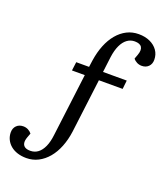

<svg xmlns="http://www.w3.org/2000/svg" viewBox="-228 -824 968 1125"><g transform="rotate(20 255.5 -261.0)"><path d="M77 145Q104 145 124.5 129.5Q145 114 158.5 84Q172 54 177 10L226 -381H146L153 -435H233L239 -478Q247 -531 264.5 -574.5Q282 -618 308.5 -649.5Q335 -681 368.5 -698Q402 -715 442 -715Q482 -715 512.5 -701Q543 -687 560.5 -662Q578 -637 578 -604Q578 -578 562 -562Q546 -546 520 -546Q504 -546 490 -553Q476 -560 467 -572L477 -599Q489 -632 478 -649.5Q467 -667 434 -667Q408 -667 387 -651.5Q366 -636 352 -606Q338 -576 332 -532L320 -435H468L462 -381H314L272 -45Q265 7 247.5 51Q230 95 203.5 126.5Q177 158 143 175.5Q109 193 69 193Q39 193 14 185Q-11 177 -29 162Q-47 147 -57 126.5Q-67 106 -67 82Q-67 56 -51 40Q-35 24 -9 24Q7 24 21 31Q35 38 44 50L34 77Q26 99 28.5 114Q31 129 43 137Q55 145 77 145Z"/></g></svg>

Font: Literata
Style: Italic
Weight: 400
Italic angle: -2°
Designer: Latin by Veronika Burian and Jose Scaglione. Greek by Irene Vlachou. Cyrillic by Vera Evstafieva
Foundry: TypeTogether
Version: Version 3.103;gftools[0.9.29]